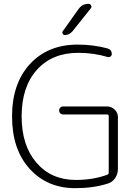

<svg xmlns="http://www.w3.org/2000/svg" viewBox="-20 -973 719 1003"><path d="M373 10Q227 10 135 -91Q43 -192 43 -365Q43 -537 136.5 -638.5Q230 -740 386 -740Q468 -740 542 -720Q564 -713 564 -691Q564 -683 557.5 -678Q551 -673 543 -675Q470 -697 389 -697Q252 -697 172.5 -608Q93 -519 93 -365Q93 -213 170.5 -123Q248 -33 376 -33Q466 -33 540 -60Q548 -63 548 -72V-367Q548 -375 539 -375H310Q301 -375 295 -381Q289 -387 289 -396Q289 -405 295 -411Q301 -417 310 -417H539Q562 -417 579 -400.5Q596 -384 596 -361V-90Q596 -64 581.5 -42.5Q567 -21 543 -14Q468 10 373 10ZM392 -928Q411 -953 442 -953Q452 -953 456 -944.5Q460 -936 454 -929L359 -810Q342 -790 319 -790Q311 -790 307.5 -796.5Q304 -803 308 -810Z"/></svg>

Font: Rounded Mplus 1c Light
Style: Regular
Weight: 300
Version: Version 1.059.20150529